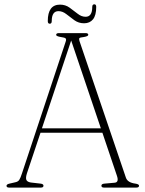

<svg xmlns="http://www.w3.org/2000/svg" viewBox="-20 -850 658 870"><path d="M177 -8.5Q177 0 165 0H21.5Q9.5 0 9.5 -8Q9.5 -15 23 -18L49 -24Q61.5 -26.5 67 -34.5Q72.5 -42.5 79.5 -64L277.5 -661Q281.5 -672 277.2 -676Q273 -680 257 -682Q234.5 -685.5 234.5 -692Q234.5 -700 247 -700H368Q380 -700 380 -692Q380 -685.5 358.5 -682Q343.5 -680.5 340.2 -677.5Q337 -674.5 340 -664.5L550.5 -45Q558 -22.5 593.5 -18Q610 -15.5 610 -8.5Q610 0 597.5 0H451.5Q439.5 0 439.5 -8.5Q439.5 -17 453.5 -18L499 -22Q520 -23.5 510 -53L444 -248.5H163.5L102 -64.5Q95.5 -44 99.5 -34.8Q103.5 -25.5 120 -23L163.5 -18Q177 -16.5 177 -8.5ZM170 -268.5H437L302.5 -666.5ZM361 -744.5Q336.5 -744.5 317.2 -758.2Q298 -772 280.8 -785.8Q263.5 -799.5 245 -799.5Q214.5 -799.5 214.5 -754.5Q214.5 -742.5 205.5 -742.5Q196.5 -742.5 196.5 -754.5Q196.5 -829 252 -829Q276.5 -829 295.5 -815.2Q314.5 -801.5 331.8 -787.8Q349 -774 368 -774Q398 -774 398 -818.5Q398 -830.5 407.5 -830.5Q416 -830.5 416 -818.5Q416 -780.5 401.5 -762.5Q387 -744.5 361 -744.5Z"/></svg>

Font: Fraunces 72pt Soft Thin
Style: Regular
Weight: 100
Version: Version 1.000;[b76b70a41]